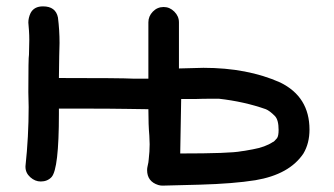

<svg xmlns="http://www.w3.org/2000/svg" viewBox="-20 -563 1049 603"><path d="M546 -81Q704 -81 738 -88Q742 -88 774 -94Q813 -101 837 -117Q840 -117 850 -129Q855 -136 855 -155Q855 -187 843 -199Q827 -215 815 -220Q747 -244 667 -253Q609 -253 592 -252H549ZM490 20Q484 20 477 18Q442 7 442 -29Q442 -35 443.5 -41Q445 -47 446 -53L447 -62Q450 -87 450 -110L449 -137Q446 -170 446 -220L378 -221Q353 -222 165 -222V-205Q165 -33 142 -7Q129 7 108 7Q90 7 75 -6.5Q60 -20 60 -39V-41Q70 -134 70 -227L69 -273Q69 -383 71 -391L72 -438Q72 -453 71 -467L69 -492Q69 -507 76 -522Q87 -543 115 -543Q155 -543 162 -508Q167 -468 167 -428L166 -388L165 -318Q361 -318 398 -316H446V-493Q446 -512 460 -526.5Q474 -541 494 -541Q513 -541 527.5 -526.5Q542 -512 542 -493V-348L619 -350Q757 -350 860 -304Q952 -259 952 -156Q952 -113 933 -81Q889 -15 782 3Q713 14 607 17Q501 20 490 20Z"/></svg>

Font: Bad Comic
Style: Regular
Weight: 400
Designer: GGBotNet
Foundry: f0n7
Version: 0.9